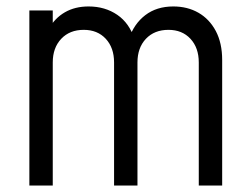

<svg xmlns="http://www.w3.org/2000/svg" viewBox="-20 -575 774 595"><path d="M71 0V-542.5H143.5V-470.5L131.5 -486Q150 -519 181.2 -537Q212.5 -555 254.5 -555Q305.5 -555 343.5 -529Q381.5 -503 397 -452.5L379.5 -454.5Q395 -501 430.2 -528Q465.5 -555 517 -555Q561 -555 595 -535.5Q629 -516 648.8 -478.8Q668.5 -441.5 668.5 -389V0H596V-381.5Q596 -427 570.2 -454.8Q544.5 -482.5 502 -482.5Q458.5 -482.5 432.2 -454.8Q406 -427 406 -381.5V0H333.5V-381.5Q333.5 -427 307.8 -454.8Q282 -482.5 239.5 -482.5Q196 -482.5 169.8 -454.8Q143.5 -427 143.5 -381.5V0Z"/></svg>

Font: Mohave Light
Style: Regular
Weight: 400
Version: Version 2.003